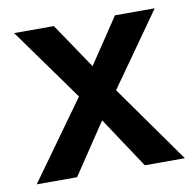

<svg xmlns="http://www.w3.org/2000/svg" viewBox="-63 -564 637 628"><g transform="rotate(-10 256.0 -250.0)"><path d="M10 0 196 -259 23 -500H155L257 -349L358 -500H490L319 -258L502 0H369L257 -169L144 0Z"/></g></svg>

Font: Figtree SemiBold
Style: Regular
Weight: 600
Designer: Erik Kennedy
Foundry: Erik Kennedy
Version: Version 2.001; ttfautohint (v1.8.4.7-5d5b);gftools[0.9.27]